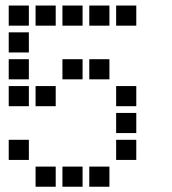

<svg xmlns="http://www.w3.org/2000/svg" viewBox="-20 -708 640 715"><path d="M13.5 -687.5Q12.5 -687.5 12.5 -687.5Q12.5 -687.5 12.5 -686.5V-613.5Q12.5 -612.5 12.5 -612.5Q12.5 -612.5 13.5 -612.5H86.5Q87.5 -612.5 87.5 -612.5Q87.5 -612.5 87.5 -613.5V-686.5Q87.5 -687.5 87.5 -687.5Q87.5 -687.5 86.5 -687.5ZM113.5 -687.5Q112.5 -687.5 112.5 -687.5Q112.5 -687.5 112.5 -686.5V-613.5Q112.5 -612.5 112.5 -612.5Q112.5 -612.5 113.5 -612.5H186.5Q187.5 -612.5 187.5 -612.5Q187.5 -612.5 187.5 -613.5V-686.5Q187.5 -687.5 187.5 -687.5Q187.5 -687.5 186.5 -687.5ZM213.5 -687.5Q212.5 -687.5 212.5 -687.5Q212.5 -687.5 212.5 -686.5V-613.5Q212.5 -612.5 212.5 -612.5Q212.5 -612.5 213.5 -612.5H286.5Q287.5 -612.5 287.5 -612.5Q287.5 -612.5 287.5 -613.5V-686.5Q287.5 -687.5 287.5 -687.5Q287.5 -687.5 286.5 -687.5ZM313.5 -687.5Q312.5 -687.5 312.5 -687.5Q312.5 -687.5 312.5 -686.5V-613.5Q312.5 -612.5 312.5 -612.5Q312.5 -612.5 313.5 -612.5H386.5Q387.5 -612.5 387.5 -612.5Q387.5 -612.5 387.5 -613.5V-686.5Q387.5 -687.5 387.5 -687.5Q387.5 -687.5 386.5 -687.5ZM413.5 -687.5Q412.5 -687.5 412.5 -687.5Q412.5 -687.5 412.5 -686.5V-613.5Q412.5 -612.5 412.5 -612.5Q412.5 -612.5 413.5 -612.5H486.5Q487.5 -612.5 487.5 -612.5Q487.5 -612.5 487.5 -613.5V-686.5Q487.5 -687.5 487.5 -687.5Q487.5 -687.5 486.5 -687.5ZM13.5 -587.5Q12.5 -587.5 12.5 -587.5Q12.5 -587.5 12.5 -586.5V-513.5Q12.5 -512.5 12.5 -512.5Q12.5 -512.5 13.5 -512.5H86.5Q87.5 -512.5 87.5 -512.5Q87.5 -512.5 87.5 -513.5V-586.5Q87.5 -587.5 87.5 -587.5Q87.5 -587.5 86.5 -587.5ZM13.5 -487.5Q12.5 -487.5 12.5 -487.5Q12.5 -487.5 12.5 -486.5V-413.5Q12.5 -412.5 12.5 -412.5Q12.5 -412.5 13.5 -412.5H86.5Q87.5 -412.5 87.5 -412.5Q87.5 -412.5 87.5 -413.5V-486.5Q87.5 -487.5 87.5 -487.5Q87.5 -487.5 86.5 -487.5ZM213.5 -487.5Q212.5 -487.5 212.5 -487.5Q212.5 -487.5 212.5 -486.5V-413.5Q212.5 -412.5 212.5 -412.5Q212.5 -412.5 213.5 -412.5H286.5Q287.5 -412.5 287.5 -412.5Q287.5 -412.5 287.5 -413.5V-486.5Q287.5 -487.5 287.5 -487.5Q287.5 -487.5 286.5 -487.5ZM313.5 -487.5Q312.5 -487.5 312.5 -487.5Q312.5 -487.5 312.5 -486.5V-413.5Q312.5 -412.5 312.5 -412.5Q312.5 -412.5 313.5 -412.5H386.5Q387.5 -412.5 387.5 -412.5Q387.5 -412.5 387.5 -413.5V-486.5Q387.5 -487.5 387.5 -487.5Q387.5 -487.5 386.5 -487.5ZM13.5 -387.5Q12.5 -387.5 12.5 -387.5Q12.5 -387.5 12.5 -386.5V-313.5Q12.5 -312.5 12.5 -312.5Q12.5 -312.5 13.5 -312.5H86.5Q87.5 -312.5 87.5 -312.5Q87.5 -312.5 87.5 -313.5V-386.5Q87.5 -387.5 87.5 -387.5Q87.5 -387.5 86.5 -387.5ZM113.5 -387.5Q112.5 -387.5 112.5 -387.5Q112.5 -387.5 112.5 -386.5V-313.5Q112.5 -312.5 112.5 -312.5Q112.5 -312.5 113.5 -312.5H186.5Q187.5 -312.5 187.5 -312.5Q187.5 -312.5 187.5 -313.5V-386.5Q187.5 -387.5 187.5 -387.5Q187.5 -387.5 186.5 -387.5ZM413.5 -387.5Q412.5 -387.5 412.5 -387.5Q412.5 -387.5 412.5 -386.5V-313.5Q412.5 -312.5 412.5 -312.5Q412.5 -312.5 413.5 -312.5H486.5Q487.5 -312.5 487.5 -312.5Q487.5 -312.5 487.5 -313.5V-386.5Q487.5 -387.5 487.5 -387.5Q487.5 -387.5 486.5 -387.5ZM413.5 -287.5Q412.5 -287.5 412.5 -287.5Q412.5 -287.5 412.5 -286.5V-213.5Q412.5 -212.5 412.5 -212.5Q412.5 -212.5 413.5 -212.5H486.5Q487.5 -212.5 487.5 -212.5Q487.5 -212.5 487.5 -213.5V-286.5Q487.5 -287.5 487.5 -287.5Q487.5 -287.5 486.5 -287.5ZM13.5 -187.5Q12.5 -187.5 12.5 -187.5Q12.5 -187.5 12.5 -186.5V-113.5Q12.5 -112.5 12.5 -112.5Q12.5 -112.5 13.5 -112.5H86.5Q87.5 -112.5 87.5 -112.5Q87.5 -112.5 87.5 -113.5V-186.5Q87.5 -187.5 87.5 -187.5Q87.5 -187.5 86.5 -187.5ZM413.5 -187.5Q412.5 -187.5 412.5 -187.5Q412.5 -187.5 412.5 -186.5V-113.5Q412.5 -112.5 412.5 -112.5Q412.5 -112.5 413.5 -112.5H486.5Q487.5 -112.5 487.5 -112.5Q487.5 -112.5 487.5 -113.5V-186.5Q487.5 -187.5 487.5 -187.5Q487.5 -187.5 486.5 -187.5ZM113.5 -87.5Q112.5 -87.5 112.5 -87.5Q112.5 -87.5 112.5 -86.5V-13.5Q112.5 -12.5 112.5 -12.5Q112.5 -12.5 113.5 -12.5H186.5Q187.5 -12.5 187.5 -12.5Q187.5 -12.5 187.5 -13.5V-86.5Q187.5 -87.5 187.5 -87.5Q187.5 -87.5 186.5 -87.5ZM213.5 -87.5Q212.5 -87.5 212.5 -87.5Q212.5 -87.5 212.5 -86.5V-13.5Q212.5 -12.5 212.5 -12.5Q212.5 -12.5 213.5 -12.5H286.5Q287.5 -12.5 287.5 -12.5Q287.5 -12.5 287.5 -13.5V-86.5Q287.5 -87.5 287.5 -87.5Q287.5 -87.5 286.5 -87.5ZM313.5 -87.5Q312.5 -87.5 312.5 -87.5Q312.5 -87.5 312.5 -86.5V-13.5Q312.5 -12.5 312.5 -12.5Q312.5 -12.5 313.5 -12.5H386.5Q387.5 -12.5 387.5 -12.5Q387.5 -12.5 387.5 -13.5V-86.5Q387.5 -87.5 387.5 -87.5Q387.5 -87.5 386.5 -87.5Z"/></svg>

Font: Doto Black
Style: Regular
Weight: 900
Monospace: yes
Version: Version 1.000